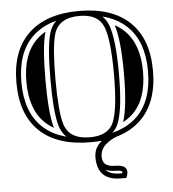

<svg xmlns="http://www.w3.org/2000/svg" viewBox="-56 -671 827 919"><g transform="rotate(-5 357.5 -212.0)"><path d="M357.4 10.7Q198.2 10.5 113.8 -70.2Q29.3 -150.9 29.3 -304.7Q29.3 -458 114.7 -539.3Q199.5 -620.1 357.4 -620.1Q515.1 -620.1 600.1 -539.3Q685.5 -458 685.5 -304.7Q685.5 -151.1 601.1 -70.1Q557.4 -28.3 494.6 -8.3Q460.9 1.5 432.9 25.1Q404.8 48.8 404.8 85.7Q404.8 133.3 465.8 133.3Q521.2 133.3 521.2 167.2Q521.2 179.2 514.2 195.8H488.3Q375 195.8 375 85.7Q375 38.8 410.2 11.2V8.3Q385.3 10.7 357.4 10.7ZM521.7 -71.5Q545.9 -145 545.9 -304.7Q545.9 -463.9 522 -537.4Q547.1 -523.7 567.1 -504.6Q637.7 -437.5 637.7 -304.7Q637.7 -171.1 568.1 -104.7Q547.6 -85.2 521.7 -71.5ZM188.2 -77.6 189.7 -73.2Q166 -86.4 147 -104.5Q77.1 -171.4 77.1 -304.7Q77.1 -437.5 147.7 -504.6Q166.3 -522.5 189.5 -535.4L188.2 -531.7Q168.9 -463.4 168.9 -304.7Q168.9 -146 188.2 -77.6ZM466.8 -583.7Q484.6 -566.9 494.4 -543.2Q522 -476.1 522 -304.7Q522 -133.3 494.4 -66.2Q484.6 -42.2 466.6 -25.4Q538.3 -43.2 584.5 -87.4Q661.6 -160.9 661.6 -304.7Q661.6 -447.8 583.5 -522Q537.6 -565.9 466.8 -583.7ZM211.4 -84Q192.9 -149.2 192.9 -304.7Q192.9 -460.2 211.4 -525.4Q221.4 -560.8 245.1 -583Q176.3 -564.9 131.3 -522Q53.2 -447.8 53.2 -304.7Q53.2 -161.1 130.6 -87.2Q175.8 -43.9 245.4 -25.9Q221.4 -48.3 211.4 -84ZM357.4 -13.2Q446.5 -13.2 472.2 -75.2Q498 -138.4 498 -304.7Q498 -471.4 472.2 -534.2Q446.5 -596.2 357.4 -596.2Q256.3 -596.2 234.4 -518.8Q216.8 -456.8 216.8 -304.7Q216.8 -152.6 234.4 -90.6Q256.3 -13.2 357.4 -13.2ZM416.7 147.5Q418 148.9 419.4 150.4Q439.9 171.9 488.3 171.9H496.8Q497.3 169.2 497.3 167.2V166.7Q497.3 165.5 497.1 164.8Q496.8 164.1 495.5 162.6Q494.1 161.1 490.6 160Q487.1 158.9 481.2 158.2Q478 157.7 465.8 157.2Q446.5 157.2 431.4 153.1Q423.8 150.9 417.2 147.7Z"/></g></svg>

Font: itsadzokeS01
Style: Regular
Weight: 600
Width: 6
Version: Version 0.46